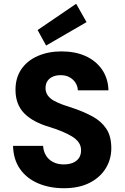

<svg xmlns="http://www.w3.org/2000/svg" viewBox="-20 -984 660 1016"><path d="M318 12Q243 12 182.5 -13.5Q122 -39 86.5 -89Q51 -139 49 -212H208Q210 -183 223.5 -161Q237 -139 261 -126.5Q285 -114 317 -114Q345 -114 365.5 -122.5Q386 -131 397.5 -147.5Q409 -164 409 -189Q409 -212 396.5 -230Q384 -248 361 -262Q338 -276 308 -288.5Q278 -301 242 -312Q153 -338 107.5 -385Q62 -432 62 -509Q62 -573 93.5 -618.5Q125 -664 180.5 -688Q236 -712 305 -712Q378 -712 432.5 -687.5Q487 -663 519.5 -616.5Q552 -570 554 -506H392Q391 -528 379.5 -546Q368 -564 348.5 -575Q329 -586 304 -586Q281 -587 262 -579.5Q243 -572 232 -556.5Q221 -541 221 -518Q221 -496 232.5 -479.5Q244 -463 264.5 -451.5Q285 -440 312.5 -430Q340 -420 372 -410Q425 -392 470 -367.5Q515 -343 542 -303.5Q569 -264 569 -199Q569 -142 540 -94Q511 -46 455 -17Q399 12 318 12ZM224 -743 179 -825 383 -964 438 -867Z"/></svg>

Font: DM Sans 10pt Black
Style: Regular
Weight: 900
Version: Version 4.004;gftools[0.9.30]